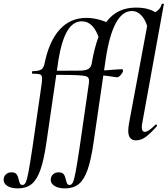

<svg xmlns="http://www.w3.org/2000/svg" viewBox="-137 -768 927 1063"><path d="M-117 228Q-117 209 -104.5 197.5Q-92 186 -74 186Q-53 186 -45 197Q-37 208 -33 228Q-30 242 -26 249Q-22 256 -12 256Q-1 256 6 240.5Q13 225 21 182.5Q29 140 43 47L94 -306Q96 -328 96 -332Q96 -351 86 -355.5Q76 -360 43 -360Q40 -360 40 -366Q40 -374 43 -374Q77 -374 91 -383Q105 -392 110 -418Q135 -540 193.5 -604.5Q252 -669 341 -669Q375 -669 411 -659.5Q447 -650 471 -635L414 -547Q383 -650 316 -650Q268 -650 236.5 -598Q205 -546 187 -439L120 21Q106 118 86.5 173Q67 228 37.5 251.5Q8 275 -37 275Q-75 275 -96 261.5Q-117 248 -117 228ZM356 -321Q356 -336 347 -342Q338 -348 315 -350Q271 -354 135 -354L136 -376Q274 -376 309 -377Q340 -378 354 -387.5Q368 -397 371 -418L385 -367L355 -306Q356 -312 356 -321ZM144 228Q144 209 156.5 197.5Q169 186 187 186Q208 186 216 197Q224 208 228 228Q231 242 235 249Q239 256 249 256Q260 256 267 240.5Q274 225 282 182.5Q290 140 304 47L355 -306Q357 -328 357 -332Q357 -351 347 -355.5Q337 -360 304 -360Q301 -360 301 -366Q301 -374 304 -374Q338 -374 352.5 -383.5Q367 -393 371 -418Q398 -578 456 -652Q514 -726 616 -726Q654 -726 683.5 -717.5Q713 -709 729 -695L682 -604Q674 -650 649.5 -678.5Q625 -707 593 -707Q488 -707 448 -439L381 21Q367 118 347.5 173Q328 228 298.5 251.5Q269 275 224 275Q186 275 165 261.5Q144 248 144 228ZM395 -352 397 -377Q438 -377 504 -383L537 -385Q544 -385 544 -376Q544 -368 532 -353.5Q520 -339 510 -340Q485 -344 454.5 -348Q424 -352 395 -352ZM573 -44Q573 -61 578 -89L690 -690Q707 -690 730 -705.5Q753 -721 758 -745Q759 -748 765 -747.5Q771 -747 770 -744L651 -89Q648 -74 648 -64Q648 -38 665 -38Q675 -38 689 -47.5Q703 -57 723 -77Q725 -79 726 -79Q729 -79 731.5 -75.5Q734 -72 731 -69Q696 -29 670 -10Q644 9 616 9Q573 9 573 -44Z"/></svg>

Font: Cormorant Infant SemiBold
Style: Italic
Weight: 600
Italic angle: -10°
Designer: Christian Thalmann (Catharsis Fonts)
Foundry: Catharsis Fonts
Version: Version 4.000